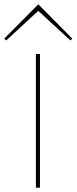

<svg xmlns="http://www.w3.org/2000/svg" viewBox="-79 -883 360 903"><path d="M108.9 -628.9V0H89.8V-628.9ZM101.1 -862.8 261.2 -701.2 252 -692.9 101.1 -832 -49.8 -692.9 -59.1 -701.2Z"/></svg>

Font: Sinkin Sans 100 Thin
Style: Regular
Weight: 100
Designer: Keith Bates
Foundry: K-Type
Version: Sinkin Sans (version 1.0)  by Keith Bates   •   © 2014   www